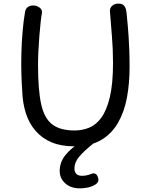

<svg xmlns="http://www.w3.org/2000/svg" viewBox="-20 -796 820 1055"><path d="M118 -733Q122 -750 134 -758Q146 -766 162 -766Q182 -766 198 -754Q214 -742 210 -721Q207 -708 203.5 -675.5Q200 -643 196.5 -601Q193 -559 191 -516Q189 -473 189 -438Q189 -303 206 -224.5Q223 -146 267 -112.5Q311 -79 390 -79Q431 -79 469 -94Q507 -109 536.5 -149Q566 -189 583.5 -262Q601 -335 601 -451Q601 -527 595 -597Q589 -667 584 -734Q583 -752 596 -764Q609 -776 628 -776Q649 -777 659 -767.5Q669 -758 672.5 -742.5Q676 -727 677 -708Q680 -679 682.5 -650.5Q685 -622 687 -590Q689 -558 690.5 -518.5Q692 -479 692 -427Q692 -338 677.5 -259.5Q663 -181 628 -120.5Q593 -60 534.5 -26Q476 8 387 8Q316 8 263.5 -14Q211 -36 175.5 -77Q140 -118 122 -174Q104 -230 102 -299Q99 -338 97.5 -391Q96 -444 97.5 -503Q99 -562 104 -621.5Q109 -681 118 -733ZM420 239Q368 239 338 211Q308 183 308 144Q308 95 339.5 56Q371 17 430 -20H496V-10Q441 34 415 65Q389 96 389 130Q389 148 399 159Q409 170 431 170Q446 170 460 166.5Q474 163 483 159Q494 154 504 159Q514 164 518 178Q523 191 519 201Q515 211 504 218Q485 230 461.5 234.5Q438 239 420 239Z"/></svg>

Font: Playpen Sans Arabic
Style: Regular
Weight: 400
Designer: Azza Alameddine, Laura Meseguer, Veronika Burian, José Scaglione
Foundry: TypeTogether
Version: Version 2.000